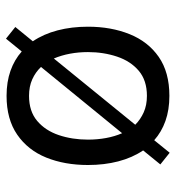

<svg xmlns="http://www.w3.org/2000/svg" viewBox="8 -590 601 658"><g transform="rotate(-90 309.0 -261.5)"><path d="M114 19 74 -13 122 -72Q97 -109 84.5 -157Q72 -205 72 -261Q72 -341 97.5 -404Q123 -467 176 -503.5Q229 -540 309 -540Q357 -540 395 -526.5Q433 -513 461 -488L505 -542L545 -510L496 -450Q521 -413 533.5 -365Q546 -317 546 -261Q546 -182 520.5 -118.5Q495 -55 442.5 -18.5Q390 18 309 18Q261 18 223 4.5Q185 -9 157 -34ZM309 -463Q256 -463 223 -435Q190 -407 174.5 -361Q159 -315 159 -261Q159 -229 164.5 -199Q170 -169 181 -144L408 -422Q390 -441 365.5 -452Q341 -463 309 -463ZM459 -261Q459 -293 453.5 -322.5Q448 -352 437 -378L210 -99Q228 -81 252.5 -70Q277 -59 309 -59Q362 -59 395 -87Q428 -115 443.5 -161.5Q459 -208 459 -261Z"/></g></svg>

Font: Fragment Mono
Style: Regular
Weight: 400
Monospace: yes
Designer: Wei Huang based on Nimbus Sans by URW Studio, based on Helvetica by Max Miedinger.
Foundry: Wei Huang
Version: Version 1.021; ttfautohint (v1.8.4.7-5d5b)